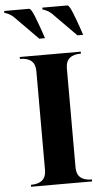

<svg xmlns="http://www.w3.org/2000/svg" viewBox="-99 -942 512 979"><g transform="rotate(-5 156.5 -452.5)"><path d="M351.6 -748.5H322.3L205.6 -866.7Q192.9 -879.9 176.3 -887.7Q161.1 -895 156.2 -895V-904.8H283.2Q288.1 -904.8 293.9 -897Q305.7 -882.3 341.8 -777.8ZM156.2 -748.5H127L10.3 -866.7Q-2.4 -879.9 -19 -887.7Q-34.2 -895 -39.1 -895V-904.8H87.9Q92.8 -904.8 98.6 -897Q110.4 -882.3 146.5 -777.8ZM19.5 -664.1H332V-654.3Q253.9 -654.3 253.9 -585.9V-78.1Q253.9 -9.8 332 -9.8V0H19.5V-9.8Q97.7 -9.8 97.7 -78.1V-585.9Q97.7 -654.3 19.5 -654.3Z"/></g></svg>

Font: spinweradC
Style: Bold
Weight: 700
Width: 7
Version: Version 0.3